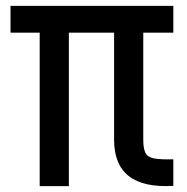

<svg xmlns="http://www.w3.org/2000/svg" viewBox="-20 -638 640 658"><path d="M574 -1Q472 5 421.5 -34.5Q371 -74 371 -159V-618H574V-526H16V-618H574V-526H471V-159Q471 -129 478.5 -114Q486 -99 508.5 -95Q531 -91 574 -92ZM116 0V-593H216V0Z"/></svg>

Font: Victor Mono
Style: Bold
Weight: 700
Monospace: yes
Designer: Rune Bjørnerås
Version: Version 1.561;gftools[0.9.30]